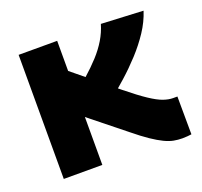

<svg xmlns="http://www.w3.org/2000/svg" viewBox="-102 -664 833 791"><g transform="rotate(-20 314.5 -269.0)"><path d="M570 10Q551 10 532.5 6.5Q514 3 492 -7.5Q470 -18 441 -37.5Q412 -57 373 -89L222 -210V0H53V-544H222V-412L404 -263Q457 -220 491 -197.5Q525 -175 548 -167Q571 -159 590 -159Q594 -159 599 -159Q604 -159 609 -159L610 7Q602 8 592.5 9Q583 10 570 10ZM353 -243 201 -296Q244 -331 279 -362Q314 -393 341 -422.5Q368 -452 386.5 -483Q405 -514 415 -548L599 -539Q585 -495 557.5 -453.5Q530 -412 495 -374Q460 -336 423 -303Q386 -270 353 -243Z"/></g></svg>

Font: Georama SemiExpanded
Style: Bold
Weight: 700
Width: 6
Designer: Jean-Baptiste Levee
Foundry: Production Type
Version: Version 1.001